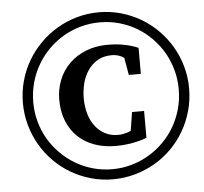

<svg xmlns="http://www.w3.org/2000/svg" viewBox="-54 -796 945 891"><g transform="rotate(-5 418.5 -350.0)"><path d="M607.9 -139.2Q589.8 -131.8 567.4 -126.5Q548.3 -121.6 521.7 -117.7Q495.1 -113.8 462.9 -113.8Q409.7 -113.8 365 -129.6Q320.3 -145.5 288.1 -176Q255.9 -206.5 238 -250.5Q220.2 -294.4 220.2 -350.1Q220.2 -398.4 237.1 -441.2Q253.9 -483.9 285.9 -515.9Q317.9 -547.9 363.5 -566.4Q409.2 -585 466.8 -585Q500.5 -585 526.9 -580.8Q553.2 -576.7 571.3 -571.3Q592.3 -565.4 607.9 -558.1V-437H551.8L538.1 -517.1Q532.2 -522 523.9 -525.9Q516.6 -529.3 505.9 -532.2Q495.1 -535.2 481 -535.2Q441.4 -535.2 413.3 -518.1Q385.3 -501 367.7 -474.1Q350.1 -447.3 342 -414.1Q334 -380.9 334 -348.1Q334 -308.6 343.8 -274.9Q353.5 -241.2 372.3 -216.6Q391.1 -191.9 417.7 -178Q444.3 -164.1 478 -164.1Q491.2 -164.1 502 -166.3Q512.7 -168.5 521 -170.9Q530.3 -173.8 538.1 -178.2L551.8 -264.2H607.9ZM776.9 -350.1Q776.9 -397.5 764.9 -441.2Q752.9 -484.9 731 -522.7Q709 -560.5 678.2 -591.8Q647.5 -623 609.9 -645.3Q572.3 -667.5 529.1 -679.7Q485.8 -691.9 439 -691.9Q392.6 -691.9 349.4 -679.9Q306.2 -668 268.3 -645.8Q230.5 -623.5 199.2 -592.3Q168 -561 145.8 -522.9Q123.5 -484.9 111.3 -440.7Q99.1 -396.5 99.1 -348.1Q99.1 -301.8 111.1 -258.3Q123 -214.8 145 -177.2Q167 -139.6 198 -108.4Q229 -77.1 266.6 -54.7Q304.2 -32.2 347.7 -20Q391.1 -7.8 438 -7.8Q484.9 -7.8 528.3 -20.3Q571.8 -32.7 609.4 -55.2Q647 -77.6 678 -108.9Q709 -140.1 731 -178.2Q752.9 -216.3 764.9 -259.8Q776.9 -303.2 776.9 -350.1ZM825.2 -350.1Q825.2 -296.4 811.3 -246.6Q797.4 -196.8 772.2 -153.6Q747.1 -110.4 711.7 -74.7Q676.3 -39.1 633.1 -13.9Q589.8 11.2 540.3 25.1Q490.7 39.1 437 39.1Q383.8 39.1 334.7 25.1Q285.6 11.2 242.7 -13.9Q199.7 -39.1 164.3 -74.7Q128.9 -110.4 103.8 -153.6Q78.6 -196.8 64.7 -246.6Q50.8 -296.4 50.8 -350.1Q50.8 -403.3 64.7 -453.1Q78.6 -502.9 104 -545.9Q129.4 -588.9 164.8 -624.5Q200.2 -660.2 243.4 -685.5Q286.6 -710.9 335.9 -724.9Q385.3 -738.8 439 -738.8Q491.7 -738.8 540.8 -724.9Q589.8 -710.9 632.8 -685.8Q675.8 -660.6 711.2 -625Q746.6 -589.4 772 -546.1Q797.4 -502.9 811.3 -453.4Q825.2 -403.8 825.2 -350.1Z"/></g></svg>

Font: Charis SIL CyrE
Style: Bold Italic
Weight: 700
Italic angle: -11°
Foundry: SIL International
Version: Version 5.000